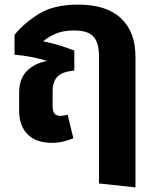

<svg xmlns="http://www.w3.org/2000/svg" viewBox="-20 -602 680 832"><path d="M567 -357V210L409 193V-357Q409 -417 385 -443.5Q361 -470 301 -470Q257 -470 225 -457.5Q193 -445 167 -423Q229 -411 302 -383V-296Q251 -292 229.5 -270.5Q208 -249 208 -205V-143Q208 -120 216 -110Q224 -100 242 -100Q256 -100 273 -105L298 -3Q280 5 255.5 11Q231 17 206 17Q136 17 99.5 -20Q63 -57 63 -122V-201Q63 -260 95.5 -293.5Q128 -327 184 -338Q116 -359 43 -365V-451Q85 -503 149.5 -542.5Q214 -582 319 -582Q441 -582 504 -523Q567 -464 567 -357Z"/></svg>

Font: FiraGOUPP
Style: Bold
Weight: 700
Designer: bBox Type
Foundry: bBox Type GmbH
Version: Version 1.001